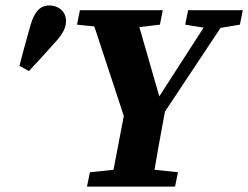

<svg xmlns="http://www.w3.org/2000/svg" viewBox="-20 -695 924 715"><path d="M266.8 -603.2 410 -588.2H452.2L575.5 -603.2L586.3 -657.1H277.6L266.8 -603.2ZM303.9 0H631.9L642.7 -53.6L500.6 -68.6H458.9L314.8 -53.6L303.9 0ZM454.7 -221.8H556L845.2 -657.1H780.1L566.3 -325.3L560.2 -315.4H579.2L480.8 -657.1H311.3L454.7 -221.8ZM390.7 0H544.5C561.9 -103.7 580.6 -208.4 600.3 -312.1H450.4L390.7 0ZM669.7 -603.2 761.4 -588.2H784L873.4 -603.2L884.3 -657.1H680.6L669.7 -603.2ZM52.4 -449.8 87.8 -430.5C121.7 -466.6 153 -500.6 184.7 -536.7C212.7 -567.1 225.9 -590.3 225.9 -616.9C225.9 -651.7 198.4 -674.7 163.7 -674.7C133.8 -674.7 109.5 -657.5 93.2 -599.9C79.6 -553.9 65.5 -499.3 52.4 -449.8Z"/></svg>

Font: Source Serif 4 Variable
Style: Italic
Weight: 400
Italic angle: -12°
Designer: Frank Grießhammer
Foundry: Adobe Systems Incorporated
Version: Version 4.004;hotconv 1.0.116;makeotfexe 2.5.65601